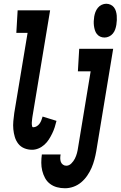

<svg xmlns="http://www.w3.org/2000/svg" viewBox="-20 -790 643 1023"><path d="M151 8Q129 8 109.5 0Q90 -8 77.5 -24Q65 -40 59 -60Q53 -80 51 -101.5Q49 -123 51 -144.5Q53 -166 56 -188L127 -615H67L74 -735H247L153 -169Q152 -164 151.5 -158.5Q151 -153 150.5 -148Q150 -143 149.5 -138Q149 -133 149.5 -128Q150 -123 151 -117.5Q152 -112 157 -112Q167 -112 176 -117.5Q185 -123 191 -131.5Q197 -140 200.5 -149.5Q204 -159 207 -169L281 -146Q277 -129 271.5 -112Q266 -95 258 -78.5Q250 -62 240 -46.5Q230 -31 216 -18.5Q202 -6 185 1Q168 8 151 8ZM537 -590Q524 -590 513.5 -595Q503 -600 496 -609Q489 -618 485.5 -629.5Q482 -641 480.5 -653Q479 -665 479.5 -677Q480 -689 482 -702Q484 -714 488.5 -726Q493 -738 501.5 -748.5Q510 -759 522 -764.5Q534 -770 546 -770Q558 -770 569 -765Q580 -760 587 -751Q594 -742 597.5 -730.5Q601 -719 602 -707Q603 -695 602.5 -683Q602 -671 600 -658Q598 -646 594 -634Q590 -622 581.5 -611.5Q573 -601 561 -595.5Q549 -590 537 -590ZM326 213Q304 213 283.5 207.5Q263 202 246.5 189.5Q230 177 220 158.5Q210 140 205 119.5Q200 99 200 77Q200 55 203 33H303Q301 43 301 53Q301 63 304 72Q307 81 315 87Q323 93 333 93Q348 93 360 81Q372 69 379 55Q386 41 390 26Q394 11 396 -4L463 -410H395L402 -530H583L493 15Q489 38 483 60.5Q477 83 468 104Q459 125 445 145.5Q431 166 412.5 181.5Q394 197 371.5 205Q349 213 326 213Z"/></svg>

Font: Iosevka Curly Slab HvEx
Style: Italic
Weight: 900
Width: 7
Italic angle: -9°
Monospace: yes
Designer: Belleve Invis
Foundry: Belleve Invis
Version: Version 11.1.0; ttfautohint (v1.8.3)